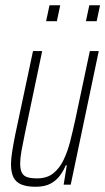

<svg xmlns="http://www.w3.org/2000/svg" viewBox="-20 -705 402 733"><path d="M116 8Q83 8 62 -0.5Q41 -9 31.5 -28Q22 -47 22 -78Q22 -98 26.5 -126.5Q31 -155 38 -190L106 -510H141L75 -195Q67 -157 62 -129Q57 -101 57 -81Q57 -58 63.5 -45.5Q70 -33 84.5 -28.5Q99 -24 122 -24Q159 -24 183 -43Q207 -62 222.5 -94Q238 -126 248 -165.5Q258 -205 267 -246L323 -510H357L250 0H223L235 -74H231Q223 -54 209 -35Q195 -16 173 -4Q151 8 116 8ZM308 -624 321 -685H362L349 -624ZM156 -624 169 -685H210L197 -624Z"/></svg>

Font: Saira ExtraCondensed Thin
Style: Italic
Weight: 250
Width: 2
Italic angle: -12°
Designer: Hector Gatti with collaboration of the Omnibus-Type team
Foundry: Omnibus-Type
Version: Version 1.101